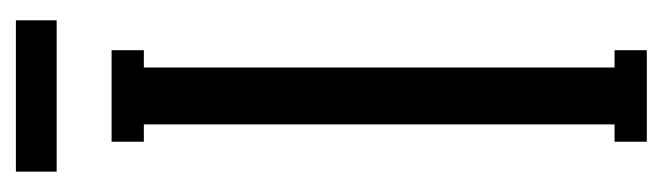

<svg xmlns="http://www.w3.org/2000/svg" viewBox="-319 -523 842 244"><g transform="rotate(-90 102.0 -401.0)"><path d="M5.9 -750V-801.8H198.2V-750ZM160.2 0H43.9V-41H65.9V-639.2H43.9V-680.2H160.2V-639.2H138.2V-41H160.2Z"/></g></svg>

Font: Margherita
Style: Regular
Weight: 400
Designer: James Puckett
Foundry: Dunwich Type Founders
Version: Version 1.008;hotconv 1.0.109;makeotfexe 2.5.65596